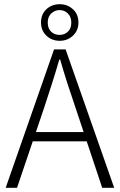

<svg xmlns="http://www.w3.org/2000/svg" viewBox="-20 -893 570 913"><path d="M7 0 237 -658H292L523 0H466L338 -384Q318 -442 300.5 -496.5Q283 -551 266 -610H262Q245 -551 227.5 -496.5Q210 -442 191 -384L61 0ZM115 -221V-265H412V-221ZM264 -699Q226 -699 200.5 -723.5Q175 -748 175 -786Q175 -825 200.5 -849Q226 -873 264 -873Q301 -873 327 -849Q353 -825 353 -786Q353 -748 327 -723.5Q301 -699 264 -699ZM264 -727Q286 -727 302.5 -742Q319 -757 319 -786Q319 -813 302.5 -829Q286 -845 264 -845Q240 -845 223.5 -829Q207 -813 207 -786Q207 -757 223.5 -742Q240 -727 264 -727Z"/></svg>

Font: Assistant ExtraLight Light
Style: Regular
Weight: 300
Version: Version 3.000